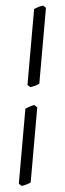

<svg xmlns="http://www.w3.org/2000/svg" viewBox="-67 -845 379 1121"><g transform="rotate(5 122.0 -285.0)"><path d="M156.2 218.8Q146.5 226.6 132.3 233.4Q118.2 240.2 106 244.1L87.9 232.9V-207.5Q102.1 -215.8 112.5 -221.9Q123 -228 138.2 -232.9L156.2 -220.7ZM156.2 -359.9Q146.5 -352.1 132.3 -345.5Q118.2 -338.9 106 -335L87.9 -345.7V-791.5Q102.1 -799.8 112.5 -805.7Q123 -811.5 138.2 -815.4L156.2 -804.7Z"/></g></svg>

Font: Gentium Plus APac
Style: Regular
Weight: 400
Designer: J. Victor Gaultney, Annie Olsen, Iska Routamaa, Becca Hirsbrunner
Foundry: SIL International
Version: Version 5.000